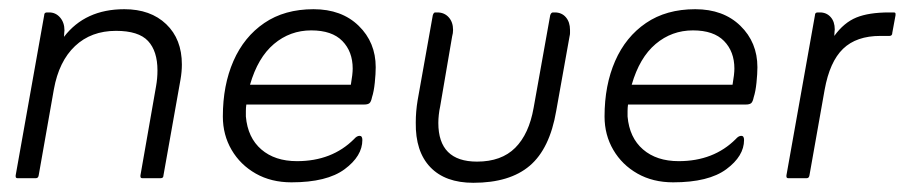

<svg xmlns="http://www.w3.org/2000/svg" viewBox="-20 -387 1981 417"><path d="M119 -307Q165 -367 250 -367Q307 -367 341 -334.5Q375 -302 375 -247Q375 -231 372 -214L335 -6Q335 0 329 0H289Q285 0 285 -4V-6L319 -200Q322 -217 322 -234Q322 -276 301.5 -298Q281 -320 232 -320Q178 -320 143 -287Q108 -254 97 -193L64 -6Q63 0 58 0H18Q14 0 14 -4V-6L76 -354Q76 -360 82 -360H87Q101 -360 110.5 -349Q120 -338 120 -321Q120 -319 119.5 -315.5Q119 -312 119 -307Z M515 -160Q514 -153 514 -146Q514 -139 514 -134Q518 -88 547.5 -62.5Q577 -37 625 -37Q701 -37 749 -85Q755 -92 761 -92Q767 -92 767 -83Q767 -48 728.5 -19.5Q690 9 613 9Q569 9 535.5 -10Q502 -29 483 -61.5Q464 -94 464 -134Q464 -202 487 -254.5Q510 -307 554 -337Q598 -367 661 -367Q722 -367 759 -331Q796 -295 796 -241Q796 -227 794 -207.5Q792 -188 788 -176Q786 -166 782.5 -163Q779 -160 771 -160ZM523 -203H742Q746 -226 746 -238Q746 -275 723.5 -298Q701 -321 656 -321Q610 -321 575 -291.5Q540 -262 523 -203Z M1188 -146Q1174 -64 1130.5 -27Q1087 10 1008 10Q947 10 914.5 -24Q882 -58 883 -121Q883 -133 884 -145Q885 -157 887 -169L920 -354Q922 -360 925 -360H930Q945 -360 954.5 -349.5Q964 -339 964 -322Q964 -318 963.5 -315Q963 -312 962 -308L936 -156Q934 -147 933 -137.5Q932 -128 932 -120Q932 -36 1016 -36Q1069 -36 1099 -66Q1129 -96 1139 -153L1175 -354Q1177 -360 1181 -360H1185Q1200 -360 1209 -349.5Q1218 -339 1218 -322Q1218 -318 1218 -315Q1218 -312 1217 -308Z M1344 -160Q1343 -153 1343 -146Q1343 -139 1343 -134Q1347 -88 1376.5 -62.5Q1406 -37 1454 -37Q1530 -37 1578 -85Q1584 -92 1590 -92Q1596 -92 1596 -83Q1596 -48 1557.5 -19.5Q1519 9 1442 9Q1398 9 1364.5 -10Q1331 -29 1312 -61.5Q1293 -94 1293 -134Q1293 -202 1316 -254.5Q1339 -307 1383 -337Q1427 -367 1490 -367Q1551 -367 1588 -331Q1625 -295 1625 -241Q1625 -227 1623 -207.5Q1621 -188 1617 -176Q1615 -166 1611.5 -163Q1608 -160 1600 -160ZM1352 -203H1571Q1575 -226 1575 -238Q1575 -275 1552.5 -298Q1530 -321 1485 -321Q1439 -321 1404 -291.5Q1369 -262 1352 -203Z M1792 -309Q1813 -338 1840 -349Q1867 -360 1911 -360H1921Q1925 -360 1925 -357V-354L1918 -316Q1918 -309 1912 -309H1892Q1840 -309 1811 -281Q1782 -253 1771 -192L1738 -6Q1737 0 1732 0H1692Q1688 0 1688 -4V-6L1750 -354Q1750 -360 1756 -360H1761Q1775 -360 1784 -350Q1793 -340 1793 -323Q1793 -322 1792.5 -318Q1792 -314 1792 -309Z"/></svg>

Font: Zain Light
Style: Italic
Weight: 300
Italic angle: -10°
Designer: Zain,Boutros
Foundry: Mobile Telecommunications Company (Zain), 2024
Version: Version 1.51; ttfautohint (v1.8.4)